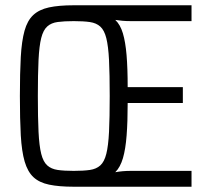

<svg xmlns="http://www.w3.org/2000/svg" viewBox="-20 -708 785 728"><path d="M259.7 0Q203.5 0 166.1 -7.9Q128.8 -15.7 106.8 -36.3Q84.8 -56.9 73.5 -95.4Q62.3 -134 58.8 -194.9Q55.4 -255.8 55.4 -344Q55.4 -431.6 58.8 -492.2Q62.3 -552.8 73 -591.4Q83.7 -629.9 105.9 -650.8Q128.2 -671.7 165.6 -679.9Q202.9 -688 259.7 -688H706.2V-627.9H476Q459 -627.9 444 -629.2Q429 -630.5 417.1 -632.5Q436.2 -614.5 445.9 -581.8Q455.7 -549.2 459.9 -499.1Q464.1 -449 464.1 -377.5H673.3V-317.4H464.1Q464.1 -246.5 460.1 -194.7Q456.2 -142.9 446.2 -108.5Q436.2 -74.1 417.1 -55Q430.2 -57.5 444.9 -58.8Q459.7 -60.1 476 -60.1H706.2V0ZM259.7 -60.1Q296.3 -60.1 320.7 -63.6Q345.1 -67.1 360.3 -80.8Q375.5 -94.5 383.1 -124.7Q390.7 -155 393.4 -208.4Q396 -261.7 396 -344Q396 -426.8 393.4 -479.9Q390.7 -533 383.1 -563.3Q375.5 -593.5 360.3 -607.2Q345.1 -620.9 320.7 -624.4Q296.3 -627.9 259.7 -627.9Q223.2 -627.9 198.8 -624.6Q174.4 -621.4 159.2 -607.7Q143.9 -594 136.3 -563.9Q128.7 -533.9 126.1 -480.3Q123.5 -426.8 123.5 -344Q123.5 -261.7 126.1 -208.4Q128.7 -155 136.3 -124.7Q143.9 -94.5 159.2 -80.8Q174.4 -67.1 198.8 -63.6Q223.2 -60.1 259.7 -60.1Z"/></svg>

Font: Saira Thin Condensed
Style: Regular
Weight: 100
Width: 3
Version: Version 1.101